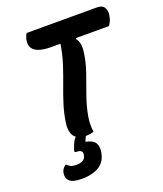

<svg xmlns="http://www.w3.org/2000/svg" viewBox="-167 -809 988 1162"><g transform="rotate(-20 326.5 -228.0)"><path d="M321 0Q309 4 295.5 6Q282 8 268 8Q264 16 261 23.5Q258 31 256 35L254 41Q297 48 312.5 70Q328 92 323 127Q315 189 271 216.5Q227 244 159 244Q101 244 80.5 225.5Q60 207 64 177Q67 148 92 131H98Q108 142 121 147.5Q134 153 156 153Q214 153 218 109Q223 79 182 79Q168 79 171 68Q175 55 183.5 33Q192 11 204 -3Q206 -6 210 -8Q189 -23 183 -49.5Q177 -76 182 -110Q191 -169 208 -222.5Q225 -276 245.5 -330Q266 -384 285 -442.5Q304 -501 315 -569H251Q213 -569 182 -578Q151 -587 136.5 -608.5Q122 -630 131 -669Q134 -679 137.5 -687Q141 -695 145 -700H596Q633 -700 645.5 -677Q658 -654 650 -621Q647 -605 641 -592.5Q635 -580 627 -569H415L412 -564Q439 -534 430 -472Q422 -410 400 -347.5Q378 -285 355.5 -222.5Q333 -160 322 -96Q318 -72 317.5 -47.5Q317 -23 321 0Z"/></g></svg>

Font: Recursive Sn Csl St
Style: Bold Italic
Weight: 700
Italic angle: -15°
Version: Version 1.079;hotconv 1.0.112;makeotfexe 2.5.65598; ttfautoh